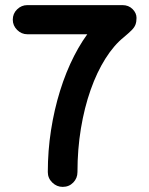

<svg xmlns="http://www.w3.org/2000/svg" viewBox="-20 -721 584 751"><path d="M225 10Q202 10 184.5 -7Q167 -24 167 -48Q167 -131 179.5 -211.5Q192 -292 215 -366Q238 -440 270 -502.5Q302 -565 340 -611L374 -587H87Q64 -587 47 -604Q30 -621 30 -644Q30 -668 47 -684.5Q64 -701 87 -701H459Q483 -701 498.5 -685.5Q514 -670 514 -651Q514 -636 510 -625Q506 -614 495 -603Q484 -592 465 -576Q426 -545 392.5 -492Q359 -439 334.5 -369.5Q310 -300 296.5 -218.5Q283 -137 283 -48Q283 -24 266.5 -7Q250 10 225 10Z"/></svg>

Font: National Park SemiBold
Style: Regular
Weight: 600
Designer: Andrea Herstowski, Ben Hoepner
Version: Version 1.009